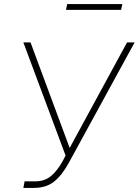

<svg xmlns="http://www.w3.org/2000/svg" viewBox="-20 -917 677 937"><path d="M302 -869 308 -897H577L571 -869ZM94 0 100 -32H152Q198 -32 229 -58Q260 -84 286 -131L300 -158L94 -710H129L320 -195L600 -710H637L315 -121Q282 -61 243.5 -30.5Q205 0 145 0Z"/></svg>

Font: Raleway-v4020 ExtraLight
Style: Italic
Weight: 275
Italic angle: -12°
Designer: Matt McInerney, Pablo Impallari, Rodrigo Fuenzalida
Foundry: Matt McInerney, Pablo Impallari, Rodrigo Fuenzalida
Version: Version 4.020;PS 004.020;hotconv 1.0.88;makeotf.lib2.5.64775